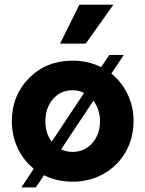

<svg xmlns="http://www.w3.org/2000/svg" viewBox="-20 -770 623 824"><path d="M466.8 -750 348.1 -583H237.8L320.8 -750ZM458 -454.1Q502.9 -418 528.1 -364.7Q553.2 -311.5 553.2 -250Q553.2 -178.2 519.8 -118.9Q486.3 -59.6 426.3 -24.9Q366.2 9.8 292 9.8Q224.6 9.8 168.9 -18.1L133.8 34.2H71.8L125 -45.9Q80.1 -82 55.4 -135.3Q30.8 -188.5 30.8 -250Q30.8 -360.4 105 -435.1Q179.2 -509.8 292 -509.8Q358.4 -509.8 414.1 -481.9L449.2 -534.2H511.2ZM174.8 -250Q174.8 -196.8 202.1 -162.1L340.8 -371.1Q318.4 -382.8 292 -382.8Q239.7 -382.8 207.3 -344.7Q174.8 -306.6 174.8 -250ZM292 -118.2Q343.3 -118.2 376.2 -156Q409.2 -193.8 409.2 -250Q409.2 -299.8 380.9 -337.9L242.2 -128.9Q263.2 -118.2 292 -118.2Z"/></svg>

Font: Orkney
Style: Bold
Weight: 700
Designer: Samuel Oakes and Alfredo Marco Pradil
Foundry: Alfredo Marco Pradil
Version: 1.0